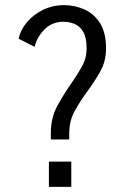

<svg xmlns="http://www.w3.org/2000/svg" viewBox="-20 -726 490 746"><path d="M177.5 -184V-208Q177.5 -268 202.2 -313.5Q227 -359 255 -399Q279 -433 297.8 -466.5Q316.5 -500 316.5 -538Q316.5 -580 303.2 -602.5Q290 -625 269.2 -633.2Q248.5 -641.5 226 -641.5Q183 -641.5 153.5 -612.2Q124 -583 114.5 -544L52.5 -575.5Q59.5 -610 84.8 -639.8Q110 -669.5 147.2 -687.8Q184.5 -706 228.5 -706Q270.5 -706 307.8 -689.5Q345 -673 368.5 -636.2Q392 -599.5 392 -538Q392 -487.5 369 -447.2Q346 -407 319 -370.5Q292 -334 270.5 -295.2Q249 -256.5 249 -207.5V-184ZM170 -98H257V0H170Z"/></svg>

Font: Trispace Condensed Light
Style: Regular
Weight: 300
Width: 3
Designer: Tyler Finck
Foundry: Etcetera Type Company
Version: Version 1.210; ttfautohint (v1.8.3)